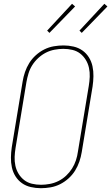

<svg xmlns="http://www.w3.org/2000/svg" viewBox="-20 -982 585 1010"><path d="M195 8Q168 8 142 2Q116 -4 95.5 -18.5Q75 -33 61.5 -54.5Q48 -76 42.5 -101.5Q37 -127 37.5 -154Q38 -181 42 -208L99 -553Q103 -578 111.5 -603Q120 -628 134 -650.5Q148 -673 168.5 -691.5Q189 -710 213 -722Q237 -734 263 -738.5Q289 -743 314 -743Q341 -743 367 -737Q393 -731 413.5 -716.5Q434 -702 447.5 -680.5Q461 -659 466.5 -633.5Q472 -608 471.5 -581Q471 -554 467 -527L410 -182Q406 -157 397.5 -132Q389 -107 375 -84.5Q361 -62 340.5 -43.5Q320 -25 296 -13Q272 -1 246 3.5Q220 8 195 8ZM196 -10Q218 -10 242 -14.5Q266 -19 288 -30Q310 -41 328 -58Q346 -75 359 -95.5Q372 -116 379.5 -139Q387 -162 390 -185L447 -530Q451 -554 452 -578Q453 -602 448 -625Q443 -648 431 -667.5Q419 -687 401.5 -700.5Q384 -714 361 -719.5Q338 -725 313 -725Q291 -725 267 -720.5Q243 -716 221.5 -705Q200 -694 181.5 -677Q163 -660 150 -639.5Q137 -619 130 -596Q123 -573 119 -550L62 -205Q58 -181 57 -157Q56 -133 61 -110Q66 -87 78 -67.5Q90 -48 107.5 -34.5Q125 -21 148 -15.5Q171 -10 196 -10ZM410 -809 398 -821 529 -962 545 -948ZM240 -809 228 -821 359 -962 375 -948Z"/></svg>

Font: Iosevka Term Curly Thin
Style: Italic
Weight: 100
Italic angle: -9°
Designer: Belleve Invis
Foundry: Belleve Invis
Version: Version 32.3.0